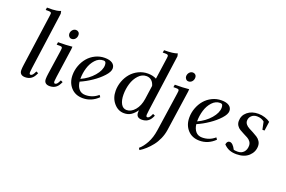

<svg xmlns="http://www.w3.org/2000/svg" viewBox="-126 -1190 2881 1937"><g transform="rotate(20 1315.0 -221.5)"><path d="M73.2 -47.9Q73.2 -71.8 78.1 -105L155.8 -662.1Q158.2 -681.6 158.2 -683.1Q158.2 -693.4 151.4 -697.8Q144.5 -702.1 127 -702.1H97.2L101.1 -729Q141.6 -729 160.6 -729.5Q179.7 -730 204.1 -733.9Q228.5 -737.8 247.1 -746.1L252.9 -717.8L168 -104Q163.1 -68.8 163.1 -58.1Q163.1 -35.2 175.8 -35.2Q194.8 -35.2 210 -64.9L221.2 -86.9L244.1 -76.2L232.9 -54.2Q201.7 6.8 132.8 6.8Q104 6.8 88.6 -7.1Q73.2 -21 73.2 -47.9Z M320.8 -411.1 325.7 -439Q414.1 -439 477.5 -445.8L475.6 -418L430.7 -104Q425.8 -68.8 425.8 -58.1Q425.8 -35.2 438.5 -35.2Q457.5 -35.2 472.7 -64.9L483.9 -86.9L506.8 -76.2L495.6 -54.2Q464.4 6.8 395.5 6.8Q366.7 6.8 351.3 -7.1Q335.9 -21 335.9 -47.9Q335.9 -71.8 340.8 -105L378.9 -363.8Q381.8 -380.9 381.8 -391.1Q381.8 -402.8 375.5 -407Q369.1 -411.1 351.6 -411.1ZM402.8 -558.1Q402.8 -582 418 -599.6Q433.1 -617.2 455.6 -617.2Q471.7 -617.2 483.2 -606.2Q494.6 -595.2 494.6 -576.2Q494.6 -551.3 479.5 -534.2Q464.4 -517.1 440.9 -517.1Q424.8 -517.1 413.8 -529.8Q402.8 -542.5 402.8 -558.1Z M576.2 -178.2Q576.2 -231 594.7 -280.8Q613.3 -330.6 645.5 -368.4Q677.7 -406.2 724.6 -429.2Q771.5 -452.1 824.2 -452.1Q877 -452.1 905.8 -432.4Q934.6 -412.6 934.6 -377Q934.6 -342.3 891.6 -295.2Q848.6 -248 787.6 -206.8Q726.6 -165.5 665.5 -139.2Q670.9 -91.3 696 -61.8Q721.2 -32.2 765.6 -32.2Q843.3 -32.2 901.4 -83L915.5 -63Q844.2 6.8 751.5 6.8Q671.4 6.8 623.8 -45.7Q576.2 -98.1 576.2 -178.2ZM663.6 -168Q744.6 -205.1 797.1 -266.4Q849.6 -327.6 849.6 -382.8Q849.6 -402.3 843.3 -412.6Q836.9 -422.9 819.3 -422.9Q771 -422.9 734.4 -383.1Q697.8 -343.3 680.7 -286.6Q663.6 -230 663.6 -169.9Z M1039.1 -178.2Q1039.1 -231 1057.6 -280.8Q1076.2 -330.6 1108.4 -368.4Q1140.6 -406.2 1187.5 -429.2Q1234.4 -452.1 1287.1 -452.1Q1339.8 -452.1 1379.4 -431.2L1412.1 -662.1Q1414.1 -675.8 1414.1 -682.1Q1414.1 -693.4 1407.2 -697.8Q1400.4 -702.1 1383.3 -702.1H1353.5L1358.4 -729Q1458.5 -729 1499.5 -746.1L1506.3 -717.8L1421.4 -104Q1416.5 -68.8 1416.5 -58.1Q1416.5 -35.2 1429.2 -35.2Q1448.2 -35.2 1463.4 -64.9L1474.1 -86.9L1497.1 -76.2L1486.3 -54.2Q1455.1 6.8 1386.2 6.8Q1326.2 6.8 1326.2 -47.9Q1326.2 -64.5 1327.1 -73.2Q1300.8 -34.7 1269.3 -13.9Q1237.8 6.8 1194.3 6.8Q1130.4 6.8 1084.7 -46.9Q1039.1 -100.6 1039.1 -178.2ZM1126.5 -169.9Q1126.5 -108.4 1147.7 -70.3Q1168.9 -32.2 1208.5 -32.2Q1256.8 -32.2 1296.4 -78.9Q1335.9 -125.5 1347.2 -201.2L1368.2 -349.1Q1358.9 -383.8 1336.9 -403.3Q1314.9 -422.9 1282.2 -422.9Q1233.9 -422.9 1197.3 -383.1Q1160.6 -343.3 1143.6 -286.6Q1126.5 -230 1126.5 -169.9Z M1457 283.2Q1495.1 252 1527.3 192.9Q1559.6 133.8 1571.3 51.8L1632.3 -363.8Q1635.3 -380.9 1635.3 -391.1Q1635.3 -402.8 1628.9 -407Q1622.6 -411.1 1605 -411.1H1574.2L1579.1 -439Q1667.5 -439 1731 -445.8L1729 -418L1666 16.1Q1658.7 65.4 1638.2 111.8Q1617.7 158.2 1589.4 193.8Q1561 229.5 1531 256.6Q1501 283.7 1469.2 303.2ZM1657.2 -558.1Q1657.2 -582 1672.4 -599.6Q1687.5 -617.2 1710 -617.2Q1726.1 -617.2 1737.5 -606.2Q1749 -595.2 1749 -576.2Q1749 -551.3 1733.9 -534.2Q1718.8 -517.1 1695.3 -517.1Q1679.2 -517.1 1668.2 -529.8Q1657.2 -542.5 1657.2 -558.1Z M1829.6 -178.2Q1829.6 -231 1848.1 -280.8Q1866.7 -330.6 1898.9 -368.4Q1931.2 -406.2 1978 -429.2Q2024.9 -452.1 2077.6 -452.1Q2130.4 -452.1 2159.2 -432.4Q2188 -412.6 2188 -377Q2188 -342.3 2145 -295.2Q2102.1 -248 2041 -206.8Q1980 -165.5 1918.9 -139.2Q1924.3 -91.3 1949.5 -61.8Q1974.6 -32.2 2019 -32.2Q2096.7 -32.2 2154.8 -83L2168.9 -63Q2097.7 6.8 2004.9 6.8Q1924.8 6.8 1877.2 -45.7Q1829.6 -98.1 1829.6 -178.2ZM1917 -168Q1998 -205.1 2050.5 -266.4Q2103 -327.6 2103 -382.8Q2103 -402.3 2096.7 -412.6Q2090.3 -422.9 2072.8 -422.9Q2024.4 -422.9 1987.8 -383.1Q1951.2 -343.3 1934.1 -286.6Q1917 -230 1917 -169.9Z M2263.7 -47.9Q2270.5 -86.9 2297.9 -86.9Q2331.5 -86.9 2362.8 -24.9Q2379.9 -21 2404.8 -21Q2445.8 -21 2469.7 -47.4Q2493.7 -73.7 2493.7 -116.2Q2493.7 -140.6 2480 -159.4Q2466.3 -178.2 2446 -188.7Q2425.8 -199.2 2402.1 -211.4Q2378.4 -223.6 2358.2 -235.4Q2337.9 -247.1 2324.2 -267.8Q2310.5 -288.6 2310.5 -315.9Q2310.5 -376 2356.4 -414.1Q2402.3 -452.1 2473.6 -452.1Q2508.8 -452.1 2543.5 -441.2Q2578.1 -430.2 2601.6 -412.1L2587.9 -314H2564.9L2547.9 -396Q2516.6 -422.9 2468.8 -422.9Q2433.6 -422.9 2410.6 -401.1Q2387.7 -379.4 2387.7 -347.2Q2387.7 -326.2 2402.1 -308.8Q2416.5 -291.5 2437.7 -280.8Q2459 -270 2484.1 -256.6Q2509.3 -243.2 2530.5 -229.7Q2551.8 -216.3 2566.2 -193.8Q2580.6 -171.4 2580.6 -143.1Q2580.6 -81.1 2533.2 -36.6Q2485.8 7.8 2400.9 7.8Q2357.9 7.8 2325 -5.1Q2292 -18.1 2263.7 -47.9Z"/></g></svg>

Font: Dihjauti
Style: Bold Italic
Weight: 700
Italic angle: -9°
Designer: T. Christopher White
Version: Version 3.0.0